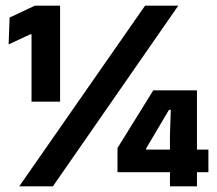

<svg xmlns="http://www.w3.org/2000/svg" viewBox="-20 -659 766 679"><path d="M192.5 -299.5H91.5V-537.5H87L10.5 -502L14 -597L103.5 -639H192.5ZM167 0H48L493 -639H610.5ZM676.5 0H581V-181.5L584 -270.5H577.5L496.5 -133.5V-102L452 -130H717V-50H395.5V-135.5L522 -339.5H676.5Z"/></svg>

Font: Anek Kannada Medium
Style: Bold
Weight: 700
Version: Version 1.003